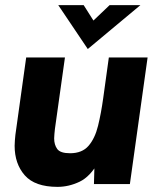

<svg xmlns="http://www.w3.org/2000/svg" viewBox="-20 -717 616 748"><path d="M204 11Q116 11 76.5 -34Q37 -79 37 -149Q37 -160 38 -170.5Q39 -181 40 -192L82 -493H233L194 -215Q193 -205 192 -195Q191 -185 191 -178Q191 -153 203 -136.5Q215 -120 253 -120Q300 -120 325 -149Q350 -178 362 -227Q374 -276 382 -334L404 -493H555L486 0H346L349 -108L364 -87Q332 -29 290 -9Q248 11 204 11ZM322 -526 207 -697H306L344 -637L407 -697H527Z"/></svg>

Font: Hanken Grotesk Black
Style: Italic
Weight: 900
Italic angle: -8°
Designer: Alfredo Marco Pradil
Foundry: Hanken Design Co.
Version: Version 3.013